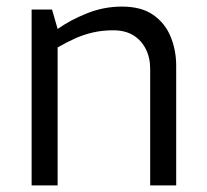

<svg xmlns="http://www.w3.org/2000/svg" viewBox="-20 -563 628 583"><path d="M76 0V-534H138L155 -475Q193 -502 244 -522.5Q295 -543 350 -543Q409 -543 445 -518Q481 -493 498 -452Q515 -411 515 -363V0H436V-354Q436 -388 422.5 -414.5Q409 -441 384.5 -456Q360 -471 324 -471Q291 -471 262.5 -464.5Q234 -458 208.5 -446.5Q183 -435 155 -419V0Z"/></svg>

Font: Exo Thin
Style: Regular
Weight: 400
Version: Version 2.000